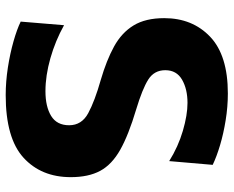

<svg xmlns="http://www.w3.org/2000/svg" viewBox="-90 -678 780 640"><g transform="rotate(90 300.0 -358.0)"><path d="M297 13Q252.5 13 205.5 5.8Q158.5 -1.5 118 -13Q77.5 -24.5 52 -37L64 -181.5Q116 -152.5 174 -136Q232 -119.5 284 -119.5Q335.5 -119.5 366.5 -138.5Q397.5 -157.5 397.5 -198.5Q397.5 -240.5 357 -262.2Q316.5 -284 246 -304Q181 -323 135 -348.2Q89 -373.5 64.8 -413.2Q40.5 -453 40.5 -515.5Q40.5 -609.5 102.5 -668.5Q164.5 -727.5 291.5 -727.5Q336 -727.5 380.8 -720.2Q425.5 -713 464 -701.5Q502.5 -690 529.5 -677L517 -532Q469 -562 416.2 -577.5Q363.5 -593 323 -593Q277 -593 245.5 -574.8Q214 -556.5 214 -519Q214 -482 245.2 -462.2Q276.5 -442.5 344.5 -422Q430 -396.5 479.2 -368.8Q528.5 -341 549.5 -302Q570.5 -263 570.5 -204Q570.5 -105.5 505.5 -46.2Q440.5 13 297 13Z"/></g></svg>

Font: Commissioner
Style: Bold
Weight: 700
Designer: Kostas Bartsokas
Foundry: Kostas Bartsokas
Version: Version 1.000; ttfautohint (v1.8.3)